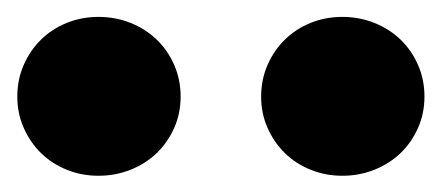

<svg xmlns="http://www.w3.org/2000/svg" viewBox="-20 -811 536 233"><path d="M395.5 -597.7Q375 -597.7 356.9 -605Q338.9 -612.3 325.7 -625.2Q312.5 -638.2 304.7 -655.8Q296.9 -673.3 296.9 -693.8Q296.9 -714.4 304.7 -732.2Q312.5 -750 325.7 -762.9Q338.9 -775.9 356.9 -783.2Q375 -790.5 395.5 -790.5Q416 -790.5 434.3 -783.2Q452.6 -775.9 466.1 -762.9Q479.5 -750 487.3 -732.2Q495.1 -714.4 495.1 -693.8Q495.1 -673.3 487.3 -655.8Q479.5 -638.2 466.1 -625.2Q452.6 -612.3 434.3 -605Q416 -597.7 395.5 -597.7ZM99.6 -597.7Q79.1 -597.7 61 -605Q43 -612.3 29.8 -625.2Q16.6 -638.2 8.8 -655.8Q1 -673.3 1 -693.8Q1 -714.4 8.8 -732.2Q16.6 -750 29.8 -762.9Q43 -775.9 61 -783.2Q79.1 -790.5 99.6 -790.5Q120.1 -790.5 138.4 -783.2Q156.7 -775.9 170.2 -762.9Q183.6 -750 191.4 -732.2Q199.2 -714.4 199.2 -693.8Q199.2 -673.3 191.4 -655.8Q183.6 -638.2 170.2 -625.2Q156.7 -612.3 138.4 -605Q120.1 -597.7 99.6 -597.7Z"/></svg>

Font: Goblin One
Style: Regular
Weight: 400
Designer: Riccardo De Franceschi
Foundry: Sorkin Type Co.
Version: Version 1.001